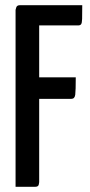

<svg xmlns="http://www.w3.org/2000/svg" viewBox="-20 -720 347 740"><path d="M40 0V-682Q40 -682 42.5 -691Q45 -700 57 -700H297Q297 -663 296.5 -647Q296 -631 292.5 -626.5Q289 -622 281 -622H131V-18Q131 -18 129.5 -9Q128 0 115 0ZM50 -339V-422H272Q272 -371 270 -355Q268 -339 255 -339Z"/></svg>

Font: Yanone Kaffeesatz Medium
Style: Regular
Weight: 500
Designer: Yanone (Cyrillic: Daniel Pouzeot, Huerta Tipografica, and Cyreal)
Foundry: Yanone
Version: Version 2.003